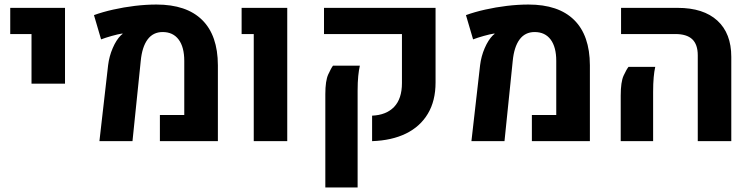

<svg xmlns="http://www.w3.org/2000/svg" viewBox="-20 -619 3293 842"><path d="M118.2 -252V-469.7H24.9V-584.5H265.1V-252Z M416 0 454.1 -333Q459 -372.6 474.4 -408.2Q489.7 -443.8 510.3 -464.4Q512.2 -465.8 514.2 -467.5Q516.1 -469.2 517.1 -469.7V-472.2Q497.6 -469.2 470 -461.4Q442.4 -453.6 423.3 -446.3L392.1 -552.7Q429.7 -566.4 476.3 -576.9Q522.9 -587.4 572 -593.3Q621.1 -599.1 666 -599.1Q797.9 -599.1 866.5 -531.5Q935.1 -463.9 935.5 -333V0H681.2V-114.7H788.1V-352.1Q788.1 -412.6 763.4 -445.6Q738.8 -478.5 693.4 -478.5Q651.4 -478.5 627.2 -445.8Q603 -413.1 597.2 -351.6L561 0Z M1092.8 0V-469.7H1039.6V-584.5H1239.7V0Z M1611.8 0V-111.8Q1673.8 -114.3 1708.3 -150.1Q1742.7 -186 1742.7 -254.9V-469.7H1400.9V-584.5H1890.1V-257.3Q1890.1 -176.8 1856.4 -120.4Q1822.8 -64 1760.5 -33.4Q1698.2 -2.9 1611.8 0ZM1406.7 203.1V-206.1Q1406.7 -264.6 1419.4 -292.5Q1432.1 -320.3 1440.4 -331.1H1558.1Q1553.7 -312 1551 -285.2Q1548.3 -258.3 1548.3 -221.2V203.1Z M2047.4 0 2085.4 -333Q2090.3 -372.6 2105.7 -408.2Q2121.1 -443.8 2141.6 -464.4Q2143.6 -465.8 2145.5 -467.5Q2147.5 -469.2 2148.4 -469.7V-472.2Q2128.9 -469.2 2101.3 -461.4Q2073.7 -453.6 2054.7 -446.3L2023.4 -552.7Q2061 -566.4 2107.7 -576.9Q2154.3 -587.4 2203.4 -593.3Q2252.4 -599.1 2297.4 -599.1Q2429.2 -599.1 2497.8 -531.5Q2566.4 -463.9 2566.9 -333V0H2312.5V-114.7H2419.4V-352.1Q2419.4 -412.6 2394.8 -445.6Q2370.1 -478.5 2324.7 -478.5Q2282.7 -478.5 2258.5 -445.8Q2234.4 -413.1 2228.5 -351.6L2192.4 0Z M3040 0V-376.5Q3040 -423.8 3015.9 -446.8Q2991.7 -469.7 2941.9 -469.7H2703.6V-584.5H2952.1Q3064.9 -584.5 3126 -528.6Q3187 -472.7 3187 -369.6V0ZM2702.1 0V-200.2Q2702.1 -259.8 2714.8 -287.4Q2727.5 -314.9 2736.3 -325.7H2853.5Q2849.1 -306.6 2846.7 -279.8Q2844.2 -252.9 2844.2 -215.8V0Z"/></svg>

Font: Heebo
Style: Bold
Weight: 700
Designer: Oded Ezer
Foundry: Ezer Type House
Version: Version 3.100